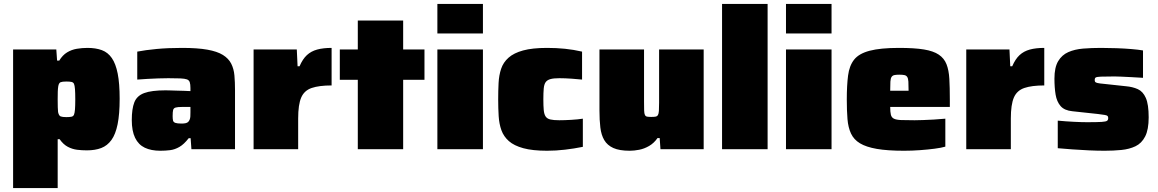

<svg xmlns="http://www.w3.org/2000/svg" viewBox="-20 -763 5924 982"><path d="M47 199V-510H268L272 -453H283Q300 -481 323 -495Q346 -509 373 -513.5Q400 -518 428 -518Q470 -518 501 -506.5Q532 -495 552 -466Q572 -437 582 -386.5Q592 -336 592 -258Q592 -179 581.5 -127.5Q571 -76 550 -47Q529 -18 498 -6Q467 6 424 6Q399 6 374.5 3Q350 0 327 -12Q304 -24 285 -51H275V199ZM319 -164Q336 -164 345.5 -166Q355 -168 358.5 -176.5Q362 -185 363.5 -203.5Q365 -222 365 -255Q365 -288 363.5 -307Q362 -326 358.5 -334Q355 -342 345.5 -344Q336 -346 319 -346Q299 -346 290 -342.5Q281 -339 278 -322Q276 -310 275.5 -294.5Q275 -279 275 -255Q275 -231 275.5 -214.5Q276 -198 277 -190Q281 -171 290.5 -167.5Q300 -164 319 -164Z M800 8Q753 8 720.5 -7.5Q688 -23 671 -58Q654 -93 654 -149Q654 -206 667 -239.5Q680 -273 717.5 -287Q755 -301 827 -301Q835 -301 850 -300.5Q865 -300 883.5 -299.5Q902 -299 920.5 -298.5Q939 -298 954 -297V-313Q954 -332 950.5 -342.5Q947 -353 936 -357Q925 -361 902 -362Q879 -363 841 -363Q817 -363 789.5 -362Q762 -361 734.5 -359.5Q707 -358 682 -356V-499Q723 -507 781 -512.5Q839 -518 911 -518Q990 -518 1040.5 -509Q1091 -500 1120 -482Q1149 -464 1162.5 -437.5Q1176 -411 1179 -377Q1182 -343 1182 -301V0H959L955 -56H945Q921 -25 897.5 -11.5Q874 2 850 5Q826 8 800 8ZM909 -131Q921 -131 929.5 -133Q938 -135 942.5 -139.5Q947 -144 950 -151Q953 -158 953.5 -167.5Q954 -177 954 -189V-216H911Q889 -216 878.5 -213Q868 -210 865.5 -200.5Q863 -191 863 -169Q863 -155 865 -146.5Q867 -138 877 -134.5Q887 -131 909 -131Z M1277 0V-510H1498L1502 -424H1512Q1528 -461 1549.5 -481Q1571 -501 1602 -509.5Q1633 -518 1676 -518V-326Q1612 -326 1574 -313Q1536 -300 1520.5 -264Q1505 -228 1505 -157V0Z M1810 0V-355H1718V-510H1810V-658H2042V-510H2151V-355H2042V0Z M2217 -592V-743H2450V-592ZM2217 0V-510H2450V0Z M2778 8Q2704 8 2656.5 -5Q2609 -18 2582.5 -41.5Q2556 -65 2544.5 -97Q2533 -129 2530.5 -169Q2528 -209 2528 -254Q2528 -298 2530 -338Q2532 -378 2543 -411Q2554 -444 2581 -468Q2608 -492 2655.5 -505Q2703 -518 2778 -518Q2826 -518 2870 -513.5Q2914 -509 2957 -499V-356Q2938 -358 2904.5 -360.5Q2871 -363 2841 -363Q2812 -363 2795.5 -358.5Q2779 -354 2771 -343Q2763 -332 2761 -310.5Q2759 -289 2759 -255Q2759 -221 2761 -200Q2763 -179 2770.5 -167.5Q2778 -156 2794.5 -152Q2811 -148 2841 -148Q2867 -148 2901 -150Q2935 -152 2961 -156V-12Q2917 -3 2870 2.5Q2823 8 2778 8Z M3201 8Q3148 8 3117 -6Q3086 -20 3070.5 -46.5Q3055 -73 3050.5 -111Q3046 -149 3046 -197V-510H3274V-242Q3274 -214 3274.5 -198Q3275 -182 3278.5 -175Q3282 -168 3289.5 -166.5Q3297 -165 3311 -165Q3325 -165 3333 -166.5Q3341 -168 3345 -174.5Q3349 -181 3350 -196Q3351 -211 3351 -238V-510H3579V0H3358L3354 -57H3343Q3325 -31 3300 -16.5Q3275 -2 3249 3Q3223 8 3201 8Z M3673 0V-743H3906V0Z M4000 -592V-743H4233V-592ZM4000 0V-510H4233V0Z M4604 8Q4519 8 4464.5 -1.5Q4410 -11 4378.5 -30Q4347 -49 4332.5 -80Q4318 -111 4314.5 -154Q4311 -197 4311 -254Q4311 -326 4317.5 -376.5Q4324 -427 4348.5 -458Q4373 -489 4428 -503.5Q4483 -518 4578 -518Q4657 -518 4705.5 -510Q4754 -502 4781.5 -483.5Q4809 -465 4821 -434.5Q4833 -404 4835.5 -359.5Q4838 -315 4838 -254V-216H4533Q4533 -190 4536.5 -176Q4540 -162 4552 -156Q4564 -150 4589 -149Q4614 -148 4658 -148Q4676 -148 4701.5 -149Q4727 -150 4756 -151.5Q4785 -153 4815 -156V-13Q4795 -7 4760.5 -2.5Q4726 2 4685 5Q4644 8 4604 8ZM4627 -281V-299Q4627 -329 4626 -345.5Q4625 -362 4620 -369.5Q4615 -377 4605.5 -379Q4596 -381 4579 -381Q4564 -381 4554.5 -379Q4545 -377 4540 -369.5Q4535 -362 4534 -345.5Q4533 -329 4533 -299H4645Z M4922 0V-510H5143L5147 -424H5157Q5173 -461 5194.5 -481Q5216 -501 5247 -509.5Q5278 -518 5321 -518V-326Q5257 -326 5219 -313Q5181 -300 5165.5 -264Q5150 -228 5150 -157V0Z M5630 8Q5592 8 5548.5 6Q5505 4 5464 1Q5423 -2 5390 -5V-146Q5411 -144 5432 -142.5Q5453 -141 5473 -140Q5493 -139 5510 -138.5Q5527 -138 5540 -138Q5592 -138 5614.5 -139.5Q5637 -141 5642.5 -145.5Q5648 -150 5648 -159Q5648 -166 5645 -169.5Q5642 -173 5631 -175Q5620 -177 5595 -180L5465 -194Q5424 -198 5404.5 -220.5Q5385 -243 5379 -279Q5373 -315 5373 -361Q5373 -418 5392 -450Q5411 -482 5444 -496.5Q5477 -511 5520 -514.5Q5563 -518 5611 -518Q5650 -518 5691 -516.5Q5732 -515 5767.5 -512Q5803 -509 5826 -505V-365Q5795 -367 5766 -368.5Q5737 -370 5714.5 -371Q5692 -372 5681 -372Q5632 -372 5610.5 -371Q5589 -370 5584 -366.5Q5579 -363 5579 -355Q5579 -348 5581 -344.5Q5583 -341 5593 -338.5Q5603 -336 5627 -334L5738 -322Q5773 -319 5799.5 -307Q5826 -295 5840.5 -262Q5855 -229 5855 -163Q5855 -100 5837 -65Q5819 -30 5787.5 -15Q5756 0 5715.5 4Q5675 8 5630 8Z"/></svg>

Font: Saira SemiExpanded Black
Style: Regular
Weight: 900
Width: 6
Designer: Hector Gatti with collaboration of the Omnibus-Type team
Foundry: Omnibus-Type
Version: Version 1.101